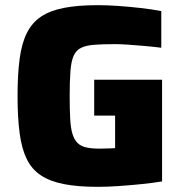

<svg xmlns="http://www.w3.org/2000/svg" viewBox="-20 -716 704 744"><path d="M359 8Q282 8 228 -2.5Q174 -13 138.5 -36.5Q103 -60 83.5 -100Q64 -140 56 -200.5Q48 -261 48 -344Q48 -427 56 -487.5Q64 -548 84 -588Q104 -628 139 -651.5Q174 -675 228 -685.5Q282 -696 359 -696Q395 -696 438 -693Q481 -690 525 -685Q569 -680 605 -673V-531Q573 -535 539 -538Q505 -541 475.5 -543Q446 -545 428 -545Q378 -545 345.5 -542.5Q313 -540 294 -530.5Q275 -521 265.5 -500Q256 -479 253 -441Q250 -403 250 -344Q250 -292 252 -255.5Q254 -219 261 -196.5Q268 -174 281 -161.5Q294 -149 315 -144.5Q336 -140 368 -140Q375 -140 385.5 -140.5Q396 -141 407 -141Q418 -141 426 -142V-268H345V-407H608V-13Q572 -7 527.5 -2.5Q483 2 439.5 5Q396 8 359 8Z"/></svg>

Font: Saira Thin ExtraBold
Style: Regular
Weight: 800
Version: Version 1.101